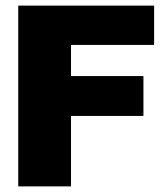

<svg xmlns="http://www.w3.org/2000/svg" viewBox="-20 -664 574 684"><path d="M45 0V-644H529V-504H233V-393H491V-251H233V0Z"/></svg>

Font: Kanit
Style: Bold
Weight: 700
Designer: Katatrad Team
Foundry: CadsonDemak
Version: Version 2.000; ttfautohint (v1.8.3)